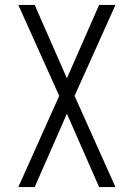

<svg xmlns="http://www.w3.org/2000/svg" viewBox="-20 -755 540 775"><path d="M54 0 219 -368 54 -735H120L250 -439L380 -735H446L281 -368L446 0H380L250 -296L120 0Z"/></svg>

Font: Iosevka Fixed SS04 Light
Style: Regular
Weight: 300
Monospace: yes
Designer: Belleve Invis
Foundry: Belleve Invis
Version: Version 32.5.0